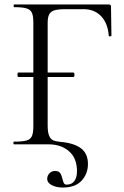

<svg xmlns="http://www.w3.org/2000/svg" viewBox="-20 -645 553 858"><path d="M191 154Q191 140 201 129.5Q211 119 226 119Q242 119 248.5 128Q255 137 259 154Q262 167 265.5 173.5Q269 180 278 180Q300 180 312 164.5Q324 149 324 120Q324 62 288.5 31Q253 0 197 0H42Q40 0 40 -6Q40 -12 42 -12Q80 -12 98 -17Q116 -22 122.5 -36.5Q129 -51 129 -81V-544Q129 -574 122.5 -588Q116 -602 98.5 -607.5Q81 -613 43 -613Q41 -613 41 -619Q41 -625 43 -625H466Q476 -625 476 -616L478 -486Q478 -483 472 -482.5Q466 -482 466 -485Q462 -541 432 -572.5Q402 -604 354 -604H275Q241 -604 224 -599Q207 -594 200 -581Q193 -568 193 -543V-85Q193 -53 200 -37.5Q207 -22 218.5 -17.5Q230 -13 250 -11Q310 -6 341.5 17.5Q373 41 373 88Q373 131 345 162Q317 193 260 193Q232 193 211.5 182.5Q191 172 191 154ZM58 -311Q58 -321 62 -321H308Q310 -321 311.5 -318Q313 -315 313 -311Q313 -307 311.5 -304Q310 -301 308 -301H62Q58 -301 58 -311Z"/></svg>

Font: Cormorant Infant
Style: Regular
Weight: 400
Designer: Christian Thalmann (Catharsis Fonts)
Foundry: Catharsis Fonts
Version: Version 4.000